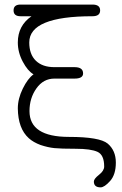

<svg xmlns="http://www.w3.org/2000/svg" viewBox="-20 -641 530 836"><path d="M108.4 -157.2Q108.4 -44.9 280.3 -44.9Q414.1 -44.9 449.2 -15.6Q484.4 14.6 484.4 66.9Q484.4 119.1 459.5 147Q434.6 174.8 418 174.8Q388.7 174.8 388.7 149.4Q388.7 137.7 411.1 120.1Q433.6 102.5 433.6 84Q433.6 33.2 404.3 20Q375 6.8 310.1 6.8Q245.1 6.8 216.8 3.9Q188.5 1 156.2 -9.8Q125 -21.5 105.5 -39.1Q58.6 -81.1 57.6 -168.9Q57.6 -210.9 79.1 -254.9Q100.6 -298.8 126 -317.4Q100.6 -332 79.1 -372.6Q57.6 -413.1 57.6 -456.1Q57.6 -529.3 117.2 -570.3H69.3Q39.1 -570.3 39.1 -595.7Q39.1 -621.1 69.3 -621.1H382.8Q416 -621.1 416 -595.7Q416 -570.3 382.8 -570.3Q107.4 -570.3 107.4 -456.1Q107.4 -404.3 136.2 -376.5Q165 -348.6 216.8 -348.6H304.7Q341.8 -348.6 341.8 -321.3Q341.8 -298.8 304.7 -298.8H216.8Q168.9 -298.8 138.7 -256.3Q108.4 -213.9 108.4 -157.2Z"/></svg>

Font: Jura
Style: Book
Weight: 400
Version: Version 2.5